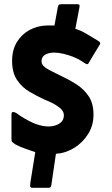

<svg xmlns="http://www.w3.org/2000/svg" viewBox="-20 -766 535 920"><path d="M149 -37Q134 -42 104 -52.5Q74 -63 54 -74Q43 -82 39 -85Q35 -88 35 -98Q35 -128 35 -157.5Q35 -187 35 -217Q35 -230 43 -229.5Q51 -229 61 -222.5Q71 -216 77 -211Q124 -181 155.5 -170.5Q187 -160 212 -160Q242 -160 264 -173.5Q286 -187 286 -214Q286 -227 277 -238.5Q268 -250 248 -262.5Q228 -275 193 -289Q156 -306 120.5 -327Q85 -348 61.5 -383Q38 -418 38 -474Q38 -527 61 -564.5Q84 -602 122 -622.5Q160 -643 206 -644Q215 -644 223.5 -644Q232 -644 241 -644L257 -731Q259 -739 261.5 -742.5Q264 -746 278 -746H346Q360 -746 361 -741.5Q362 -737 360 -727L341 -628Q367 -620 392.5 -605Q418 -590 446 -573Q459 -566 460 -560.5Q461 -555 453 -544Q441 -525 429.5 -505.5Q418 -486 406 -466Q401 -456 394 -459Q387 -462 373 -472Q357 -483 333.5 -492.5Q310 -502 285 -508Q260 -514 239 -514Q214 -514 196.5 -504Q179 -494 179 -472Q179 -459 190 -448.5Q201 -438 222 -427.5Q243 -417 273 -402Q310 -385 345.5 -362.5Q381 -340 404.5 -305.5Q428 -271 428 -216Q428 -165 402 -123.5Q376 -82 335 -57Q294 -32 248 -29L226 121Q224 131 220 132.5Q216 134 205 134H134Q128 134 125.5 129.5Q123 125 126 106Z"/></svg>

Font: Glory Thin ExtraBold
Style: Regular
Weight: 800
Version: Version 1.011